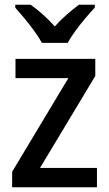

<svg xmlns="http://www.w3.org/2000/svg" viewBox="-20 -786 458 806"><path d="M387 0H31V-65L267 -458H45V-539H380V-467L148 -81H387ZM156 -606Q144 -628 124.5 -655Q105 -682 83.5 -708Q62 -734 44 -754V-766H109Q133 -749 159.5 -725.5Q186 -702 210 -675Q235 -703 260.5 -725Q286 -747 311 -766H378V-754Q360 -735 338 -709Q316 -683 296 -655.5Q276 -628 264 -606Z"/></svg>

Font: Noto Sans Gurmukhi UI SemiCondensed Medium
Style: Regular
Weight: 500
Width: 4
Designer: Jelle Bosma - Monotype Design Team
Foundry: Monotype Imaging Inc.
Version: Version 2.004; ttfautohint (v1.8.4.7-5d5b)